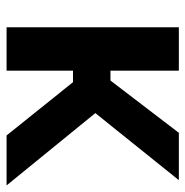

<svg xmlns="http://www.w3.org/2000/svg" viewBox="-10 -554 564 584"><g transform="rotate(90 272.0 -262.0)"><path d="M225 -316 384 -524H528L324 -270L544 0H392L230 -202H195V0H63V-524H195V-316Z"/></g></svg>

Font: Raleway
Style: Bold
Weight: 700
Designer: Matt McInerney, Pablo Impallari, Rodrigo Fuenzalida
Foundry: Matt McInerney, Pablo Impallari, Rodrigo Fuenzalida
Version: Version 3.000